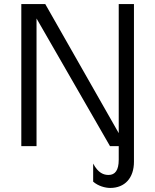

<svg xmlns="http://www.w3.org/2000/svg" viewBox="-20 -720 765 946"><path d="M85 0H160V-629L522 0H565V67C565 119 547 142 515 142C491 142 464 133 439 86V175C464 197 499 206 523 206C595 206 640 157 640 77V-700H565V-64L203 -700H85Z"/></svg>

Font: Absans
Style: Regular
Weight: 400
Designer: Valerio Monopoli
Version: Version 1.200;Glyphs 3.2 (3217)